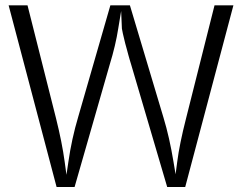

<svg xmlns="http://www.w3.org/2000/svg" viewBox="-20 -727 936 739"><path d="M878.4 -706.5 692.9 -7.3H623.5L484.4 -480Q481.9 -488.3 479.2 -497.1Q476.6 -505.9 473.9 -515.9Q471.2 -525.9 468.3 -536.9Q465.3 -547.9 461.9 -560.1Q456.1 -583 452.9 -597.9Q449.7 -612.8 449.2 -616.7L446.3 -684.6L435.1 -617.2Q430.2 -585.4 421.9 -550.3Q413.6 -515.1 401.9 -477.1L267.1 -7.3H197.8L13.2 -706.5H85.9L195.8 -271Q218.8 -178.7 229 -104L235.8 -54.2L243.2 -104Q255.9 -192.9 281.2 -277.8L404.8 -706.5H480L609.4 -273.9Q632.3 -198.7 647.9 -103.5L655.8 -56.2L662.1 -104Q670.9 -172.9 696.3 -272L805.7 -706.5Z"/></svg>

Font: Sahel Light FD
Style: Light-FD
Weight: 300
Foundry: Saber Rastikerdar (saber.rastikerdar@gmail.com)
Version: Version 3.3.0